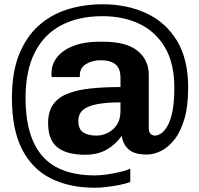

<svg xmlns="http://www.w3.org/2000/svg" viewBox="-20 -717 937 902"><path d="M427 165Q305 165 217.5 120.5Q130 76 83 -17Q36 -110 36 -257Q36 -377 69.5 -460.5Q103 -544 161.5 -596.5Q220 -649 297.5 -673Q375 -697 462 -697Q577 -697 668 -654.5Q759 -612 811.5 -525.5Q864 -439 864 -305Q864 -219 846.5 -159Q829 -99 800 -62Q771 -25 737 -8Q703 9 669 9Q611 9 584 -15.5Q557 -40 552 -79Q524 -39 482 -14.5Q440 10 378 10Q347 10 316 4Q285 -2 260 -17.5Q235 -33 220.5 -62Q206 -91 206 -139Q206 -193 230 -226.5Q254 -260 299 -277.5Q344 -295 406.5 -301.5Q469 -308 546 -308V-351Q546 -396 522 -415Q498 -434 453 -434Q415 -434 385 -416.5Q355 -399 355 -363V-355H223Q222 -358 222 -363.5Q222 -369 222 -373Q222 -417 250 -450.5Q278 -484 328 -502.5Q378 -521 444 -521H465Q573 -521 626 -478.5Q679 -436 679 -364V-115Q679 -96 687.5 -88Q696 -80 707 -80Q722 -80 737.5 -90.5Q753 -101 767.5 -126.5Q782 -152 790.5 -196Q799 -240 799 -306Q799 -418 756 -492.5Q713 -567 637 -604Q561 -641 461 -641Q349 -641 268 -598.5Q187 -556 143.5 -470.5Q100 -385 100 -256Q100 -75 179 16Q258 107 427 107Q450 107 482 102.5Q514 98 544 91Q574 84 592 75V138Q571 146 540.5 152Q510 158 479.5 161.5Q449 165 427 165ZM433 -80Q461 -80 487 -93Q513 -106 529.5 -131.5Q546 -157 546 -195V-236Q482 -236 438 -228Q394 -220 371 -201.5Q348 -183 348 -148Q348 -111 370.5 -95.5Q393 -80 433 -80Z"/></svg>

Font: Chivo Medium SemiBold
Style: Regular
Weight: 600
Version: Version 2.002